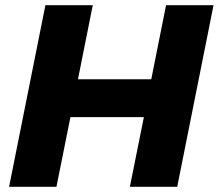

<svg xmlns="http://www.w3.org/2000/svg" viewBox="-20 -720 843 740"><path d="M663 0H480.5L534.5 -268.5H251.5L197.5 0H15L155 -700H337.5L280.5 -414.5H563L620 -700H803Z"/></svg>

Font: Argentum Sans
Style: Bold Italic
Weight: 700
Italic angle: -11°
Designer: Julieta Ulanovsky (font), Cristiano Sobral (main changes and remaster)
Foundry: Julieta Ulanovsky (font), Cristiano Sobral (main changes and remaster)
Version: Version 2.007;June 15, 2022;FontCreator 14.0.0.2814 64-bit; 